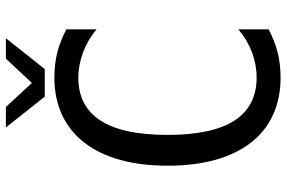

<svg xmlns="http://www.w3.org/2000/svg" viewBox="-178 -766 958 642"><g transform="rotate(-90 301.0 -445.0)"><path d="M298.8 -774.4H391.1L494.1 -904.3H425.8L344.7 -817.4L264.2 -904.3H195.8ZM362.3 14.2C391.6 14.2 421.4 10.7 446.8 4.4C473.1 -2.4 499 -12.7 523.9 -25.9V-127C500 -106.9 474.6 -91.8 447.3 -81.5C419.9 -71.3 391.6 -65.9 362.3 -65.9C296.4 -65.9 249 -93.3 218.8 -140.1C187 -189.5 170.9 -264.2 170.9 -363.8C170.9 -463.9 187 -538.6 218.8 -587.9C250.5 -637.2 299.3 -662.1 361.8 -662.1C391.1 -662.1 418.5 -656.7 446.3 -646.5C475.1 -635.7 500 -621.1 523.9 -601.1V-702.1C499 -715.3 471.7 -726.1 446.8 -732.4C421.4 -738.8 391.6 -742.2 362.3 -742.2C269.5 -742.2 195.8 -707 145.5 -642.6C93.8 -576.2 67.9 -480.5 67.9 -363.3C67.9 -246.1 93.8 -150.9 145 -85C195.3 -20.5 269.5 14.2 362.3 14.2Z"/></g></svg>

Font: Hack
Style: Regular
Weight: 400
Monospace: yes
Designer: Christopher Simpkins
Foundry: Christopher Simpkins
Version: Version 2.010